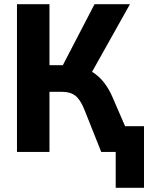

<svg xmlns="http://www.w3.org/2000/svg" viewBox="-20 -725 707 916"><path d="M532 171V0H480V-123H667V171ZM61 0V-705H216V-414H293L271 -397L431 -705H600L410 -366L348 -408Q389 -401 420 -382Q451 -363 476 -331.5Q501 -300 520 -254L630 0H463L383 -201Q364 -249 340 -268Q316 -287 276 -287H216V0Z"/></svg>

Font: Nunito Sans 12pt ExtraLight
Style: Weight 830 Width 84 Optical size 12.0 YTLC 445
Weight: 830
Width: 4
Designer: Vernon Adams
Foundry: Vernon Adams
Version: Version 3.101;gftools[0.9.27]